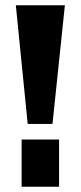

<svg xmlns="http://www.w3.org/2000/svg" viewBox="-20 -708 306 728"><path d="M85 -238 40 -688H226L179 -238ZM62 0V-179H204V0Z"/></svg>

Font: Archivo ExtraCondensed Black
Style: Regular
Weight: 900
Width: 2
Designer: Hector Gatti
Foundry: Omnibus-Type
Version: Version 2.001; ttfautohint (v1.8.3)